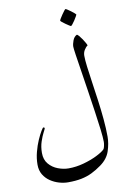

<svg xmlns="http://www.w3.org/2000/svg" viewBox="-116 -1030 858 1264"><g transform="rotate(-10 313.0 -398.0)"><path d="M541.5 -85.4Q541.5 -41 525.4 8.8Q509.3 58.6 459.5 94.2Q426.3 118.2 394 133.8Q361.8 149.4 323.5 157.2Q285.2 165 233.9 165Q205.6 165 174.3 156Q143.1 147 116 128.7Q88.9 110.4 72 82.3Q55.2 54.2 55.2 16.1Q55.2 -26.4 66.2 -68.1Q77.1 -109.9 92 -143.8Q106.9 -177.7 119.4 -198.2Q131.8 -218.8 134.8 -218.8Q143.6 -218.8 143.6 -211.9Q143.6 -209 132.1 -187.3Q120.6 -165.5 108.9 -131.1Q97.2 -96.7 97.2 -55.2Q97.2 -9.8 121.8 19Q146.5 47.9 182.6 61.5Q218.8 75.2 253.4 75.2Q303.7 75.2 354 61.3Q404.3 47.4 443.4 28.1Q482.4 8.8 499 -7.3Q504.4 -12.7 507.8 -29.8Q511.2 -46.9 511.2 -56.2Q511.2 -84.5 504.6 -139.6Q498 -194.8 487.8 -263.4Q477.5 -332 467.3 -401.4Q456.1 -476.1 445.6 -542Q435.1 -607.9 428.5 -652.6Q421.9 -697.3 421.9 -708.5Q421.9 -725.1 430.7 -748.8Q439.5 -772.5 458 -781.7Q462.9 -781.7 472.4 -770.8Q481.9 -759.8 491.9 -744.9Q502 -730 509 -717Q516.1 -704.1 516.1 -700.2Q504.4 -692.9 493.7 -675.5Q482.9 -658.2 482.9 -636.7Q482.9 -608.9 488.8 -561.8Q494.6 -514.6 503.4 -455.6Q512.2 -396.5 521 -332Q529.8 -267.6 535.6 -204.1Q541.5 -140.6 541.5 -85.4ZM478.5 -914.1Q478.5 -911.6 472.4 -900.6Q466.3 -889.6 457.8 -876.7Q449.2 -863.8 441.4 -854.2Q433.6 -844.7 430.7 -844.7Q429.2 -844.7 419.2 -851.1Q409.2 -857.4 397 -866Q384.8 -874.5 375.7 -882.1Q366.7 -889.6 366.7 -892.1Q366.7 -895 373 -905.8Q379.4 -916.5 388.2 -929.4Q397 -942.4 404.5 -951.9Q412.1 -961.4 414.1 -961.4Q417 -961.4 427.2 -954.8Q437.5 -948.2 449.2 -939.5Q460.9 -930.7 469.7 -923.1Q478.5 -915.5 478.5 -914.1Z"/></g></svg>

Font: Scheherazade New
Style: Regular
Weight: 400
Designer: SIL International
Foundry: SIL International
Version: Version 4.000